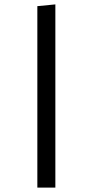

<svg xmlns="http://www.w3.org/2000/svg" viewBox="-20 -709 422 874"><path d="M150 145V-681L232 -689V145Z"/></svg>

Font: Galdeano
Style: Regular
Weight: 400
Designer: Dario Manuel Muhafara
Foundry: Dario Manuel Muhafara
Version: Version 1.001